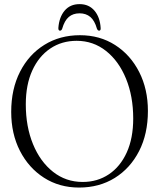

<svg xmlns="http://www.w3.org/2000/svg" viewBox="-20 -876 754 908"><path d="M358 -709.5Q452 -709.5 524.5 -663Q597 -616.5 638.2 -535.5Q679.5 -454.5 679.5 -351.5Q679.5 -243 637.8 -161.5Q596 -80 522.8 -34.5Q449.5 11 354 11Q260.5 11 188 -35.5Q115.5 -82 74.2 -162.8Q33 -243.5 33 -347Q33 -455 74.8 -536.8Q116.5 -618.5 190 -664Q263.5 -709.5 358 -709.5ZM610 -315.5Q610 -420.5 576 -503.8Q542 -587 481.5 -635Q421 -683 342.5 -683Q272 -683 217.8 -646.5Q163.5 -610 132.8 -542.8Q102 -475.5 102 -382.5Q102 -277.5 136 -194.5Q170 -111.5 230.8 -63.5Q291.5 -15.5 371 -15.5Q441 -15.5 495 -51.8Q549 -88 579.5 -155.2Q610 -222.5 610 -315.5ZM356.5 -813Q325.5 -813 305.2 -795.8Q285 -778.5 274 -740Q270.5 -731 264 -731Q255.5 -731 256 -743.5Q259.5 -794.5 285.5 -825.5Q311.5 -856.5 356.5 -856.5Q400.5 -856.5 426.8 -825.5Q453 -794.5 456 -743.5Q457 -731 448.5 -731Q442.5 -731 438.5 -740Q427.5 -779 407 -796Q386.5 -813 356.5 -813Z"/></svg>

Font: Fraunces 144pt S050 Light
Style: Regular
Weight: 300
Version: Version 1.000; ttfautohint (v1.8.3)